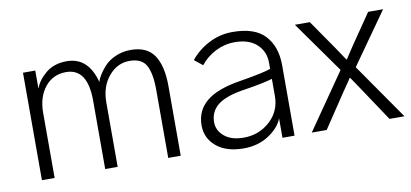

<svg xmlns="http://www.w3.org/2000/svg" viewBox="-57 -707 1932 902"><g transform="rotate(-10 909.0 -256.0)"><path d="M83 0V-512.7H141.6V-428.7H142.6Q156.2 -466.8 195.3 -498.5Q234.4 -530.3 293.9 -530.3Q396.5 -530.3 428.7 -408.2Q432.6 -420.9 442.9 -438.5Q453.1 -456.1 472.7 -478Q492.2 -500 525.9 -515.1Q559.6 -530.3 599.6 -530.3Q676.8 -530.3 710.9 -479.5Q745.1 -428.7 745.1 -332V0H685.5V-326.2Q685.5 -402.3 664.6 -441.4Q643.6 -480.5 585 -480.5Q526.4 -480.5 485.4 -431.6Q444.3 -382.8 444.3 -306.6V0H384.8V-326.2Q384.8 -480.5 282.2 -480.5Q219.7 -480.5 181.6 -433.1Q143.6 -385.7 143.6 -311.5V0Z M926.8 -127Q926.8 -87.9 960 -60.1Q993.2 -32.2 1051.8 -32.2Q1125 -32.2 1177.2 -79.6Q1229.5 -127 1229.5 -200.2V-281.2Q1185.5 -267.6 1083 -252Q1001 -238.3 963.9 -208Q926.8 -177.7 926.8 -127ZM866.2 -123Q866.2 -193.4 918.5 -236.8Q970.7 -280.3 1084 -297.9Q1197.3 -316.4 1229.5 -329.1V-358.4Q1229.5 -412.1 1191.9 -446.8Q1154.3 -481.4 1085.9 -481.4Q1039.1 -481.4 995.6 -459.5Q952.1 -437.5 922.9 -400.4L883.8 -431.6Q918.9 -475.6 971.7 -502.9Q1024.4 -530.3 1085 -530.3Q1191.4 -530.3 1239.7 -477.5Q1288.1 -424.8 1288.1 -335.9V0H1230.5V-92.8Q1213.9 -48.8 1162.6 -15.6Q1111.3 17.6 1043.9 17.6Q960.9 17.6 913.6 -22Q866.2 -61.5 866.2 -123Z M1370.1 0 1554.7 -266.6 1379.9 -512.7H1451.2L1547.9 -373Q1553.7 -365.2 1589.8 -310.5H1592.8Q1599.6 -321.3 1614.3 -343.8Q1628.9 -366.2 1633.8 -373L1729.5 -512.7H1800.8L1627 -266.6L1812.5 0H1741.2L1633.8 -161.1Q1595.7 -217.8 1592.8 -221.7H1589.8Q1583 -210 1568.4 -189.5Q1553.7 -168.9 1548.8 -161.1L1441.4 0Z"/></g></svg>

Font: Gothic A1 Light
Style: Regular
Weight: 300
Version: Version 2.50